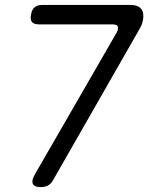

<svg xmlns="http://www.w3.org/2000/svg" viewBox="-20 -750 640 780"><path d="M123 -44 453 -616Q456 -621 457.5 -625Q459 -629 459 -633Q461 -642 455.5 -646.5Q450 -651 436 -651H139Q118 -651 110 -660.5Q102 -670 106 -690Q109 -711 120.5 -720.5Q132 -730 153 -730H509Q540 -730 553 -714.5Q566 -699 561 -670Q559 -659 556 -651Q553 -643 549 -636L195 -17Q187 -3 175 3.5Q163 10 145 10Q127 10 118.5 3.5Q110 -3 112 -18Q113 -23 116 -30Q119 -37 123 -44Z"/></svg>

Font: Maple Mono Light
Style: Italic
Weight: 300
Italic angle: -10°
Monospace: yes
Designer: subframe7536
Version: Version 7.000